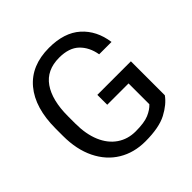

<svg xmlns="http://www.w3.org/2000/svg" viewBox="-189 -877 1044 1044"><g transform="rotate(-45 332.5 -355.5)"><path d="M348 10Q261 10 194 -30.5Q127 -71 89.5 -147.5Q52 -224 52 -328V-384Q52 -544 126 -632.5Q200 -721 337 -721Q454 -721 520 -662Q586 -603 600 -503H505Q494 -567 454 -605.5Q414 -644 338 -644Q242 -644 194.5 -576Q147 -508 147 -385V-328Q147 -247 172 -188Q197 -129 243 -97.5Q289 -66 349 -66Q416 -66 451 -81Q486 -96 506 -118V-278H342V-354H600V-93Q571 -52 512.5 -21Q454 10 348 10Z"/></g></svg>

Font: Freesentation 5 Medium
Style: Regular
Weight: 500
Designer: glyphs from Roboto by Christian Robertson / Hangul glyphs from Noto Sans CJK(Source Han Sans) by Jang Soo-young and Kang
Foundry: PT&
Version: Version 2.001